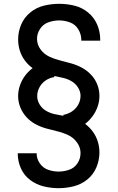

<svg xmlns="http://www.w3.org/2000/svg" viewBox="-20 -843 616 1006"><path d="M287 143Q327 143 366.5 133Q406 123 437.5 97.5Q469 72 485 34Q501 -4 501 -44Q501 -73 492.5 -101Q484 -129 466.5 -153Q449 -177 426 -194Q448 -211 465 -234Q482 -257 491.5 -284.5Q501 -312 501 -340V-341Q501 -371 490 -399.5Q479 -428 458 -450.5Q437 -473 410.5 -487.5Q384 -502 354.5 -510.5Q325 -519 296 -526Q267 -533 239 -546Q211 -559 192.5 -584Q174 -609 174 -640Q174 -668 190.5 -692.5Q207 -717 234.5 -726.5Q262 -736 290 -736Q319 -736 347 -725.5Q375 -715 390.5 -689Q406 -663 406 -634Q406 -632 406 -630H505V-637Q505 -677 489 -714.5Q473 -752 441 -778Q409 -804 369.5 -813.5Q330 -823 290 -823Q250 -823 210.5 -813.5Q171 -804 139 -778Q107 -752 91 -714.5Q75 -677 75 -636Q75 -607 83.5 -579Q92 -551 109.5 -527Q127 -503 151 -486Q128 -469 111 -446Q94 -423 84.5 -395.5Q75 -368 75 -340V-339Q75 -309 86.5 -280.5Q98 -252 118.5 -229.5Q139 -207 166 -192.5Q193 -178 222 -170Q251 -162 280.5 -155Q310 -148 337.5 -135Q365 -122 383.5 -96.5Q402 -71 402 -41Q402 -12 386 12.5Q370 37 342.5 46.5Q315 56 287 56Q259 56 232 46.5Q205 37 188.5 13Q172 -11 172 -39Q172 -39 173 -40H73V-38Q73 2 89.5 39Q106 76 138 100Q170 124 208.5 133.5Q247 143 287 143ZM313 -236Q289 -240 266 -245Q243 -250 222 -262Q201 -274 188 -295Q175 -316 175 -339V-340Q175 -364 187 -386Q199 -408 220 -422Q241 -436 265 -439L264 -445Q287 -440 310 -435Q333 -430 354 -418Q375 -406 388.5 -385Q402 -364 402 -341Q402 -316 389.5 -294Q377 -272 356 -258.5Q335 -245 311 -241Z"/></svg>

Font: Iosevka Sparkle Medium
Style: Regular
Weight: 500
Designer: Belleve Invis
Foundry: Belleve Invis
Version: Version 4.5.0; ttfautohint (v1.8.3)